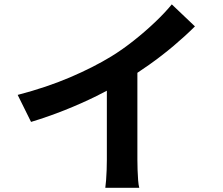

<svg xmlns="http://www.w3.org/2000/svg" viewBox="-20 -831 1040 895"><path d="M62.4 -388.6Q196.8 -423.6 306.2 -470.4Q415.6 -517.1 499.2 -568.3Q550.9 -600 603.2 -641.5Q655.6 -682.9 702.1 -727.1Q748.7 -771.3 780.8 -810.6L888.7 -708Q843.2 -662.7 788.8 -616.8Q734.4 -571 675.4 -529.2Q616.5 -487.4 557.7 -451.8Q500.8 -418.5 430.4 -383.6Q360.1 -348.8 281.8 -317.6Q203.5 -286.5 124.7 -262.7ZM478.1 -503.5 620.4 -537.1V-86.8Q620.4 -64.8 621.3 -39Q622.2 -13.1 623.9 9.4Q625.7 31.8 629.1 44.3H470.9Q472.7 31.8 474.5 9.4Q476.3 -13.1 477.2 -39Q478.1 -64.8 478.1 -86.8Z"/></svg>

Font: Noto Sans JP
Style: Regular
Weight: 100
Designer: Ryoko NISHIZUKA 西塚涼子 (kana, bopomofo & ideographs); Paul D. Hunt (Latin, Greek & Cyrillic); Sandoll Communications 산돌커뮤니
Foundry: Adobe
Version: Version 2.004;hotconv 1.0.118;makeotfexe 2.5.65603